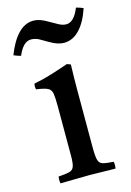

<svg xmlns="http://www.w3.org/2000/svg" viewBox="-140 -784 576 842"><g transform="rotate(-15 148.5 -362.5)"><path d="M277 1Q249 1 220 0Q191 -1 156 -1Q124 -1 90.5 0Q57 1 27 1Q24 -15 27 -30Q61 -32 77 -36.5Q93 -41 98 -56Q103 -71 103 -104V-328Q103 -367 100 -386Q97 -405 82 -412.5Q67 -420 30 -425Q27 -439 30 -451Q72 -459 112 -471.5Q152 -484 189 -497L206 -491Q205 -460 204.5 -433Q204 -406 204 -382V-114Q204 -75 208.5 -58Q213 -41 228.5 -36.5Q244 -32 277 -30Q280 -15 277 1ZM292 -726Q301 -724 309 -721Q317 -718 324 -715Q304 -655 273 -622.5Q242 -590 202 -590Q189 -590 173 -595Q157 -600 137 -612Q119 -623 101.5 -632.5Q84 -642 65 -642Q29 -642 5 -584Q-9 -587 -27 -595Q-5 -653 26 -686Q57 -719 97 -719Q110 -719 125.5 -714Q141 -709 161 -697Q179 -687 197.5 -676.5Q216 -666 233 -666Q268 -666 292 -726Z"/></g></svg>

Font: Tiro Kannada
Style: Regular
Weight: 400
Designer: Kannada: John Hudson & Fiona Ross. Latin: John Hudson.
Foundry: Tiro Typeworks Ltd.
Version: Version 1.52